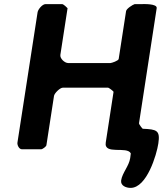

<svg xmlns="http://www.w3.org/2000/svg" viewBox="-20 -727 794 935"><path d="M282 -707H202C186 -707 165 -681 163 -667L65 -33C63 -22 72 0 87 0H180C187 0 205 -13 206 -20L243 -260C245 -273 272 -300 286 -300H506C511 -300 533 -282 533 -280L495 -33C485 29 599 -17 617 20C617 23 614 40 614 43C608 82 576 114 570 151C566 178 595 188 616 188C695 188 743 26 751 -28C761 -93 743 -97 675 -100C673 -101 656 -122 657 -127L743 -687C747 -710 678 -707 672 -707H636C626 -704 596 -685 594 -673L558 -440C557 -431 523 -420 518 -420H312C295 -420 271 -442 274 -460L309 -687C306 -690 290 -707 282 -707Z"/></svg>

Font: Asimov Print
Style: CIt
Weight: 500
Designer: Google
Version: Version 2.000980: 2014